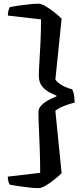

<svg xmlns="http://www.w3.org/2000/svg" viewBox="-20 -820 434 1011"><path d="M184 170.5Q162.5 170.5 134 167.5Q105.5 164.5 78.2 160.2Q51 156 31.5 152.5Q28.5 148 24.8 137.5Q21 127 21 110L191.5 90Q191.5 29 189.5 -30.5Q187.5 -90 185 -141.8Q182.5 -193.5 182.5 -230Q182.5 -250 199.2 -266.5Q216 -283 238.5 -294.8Q261 -306.5 277.5 -312.5V-316.5Q261 -323 239 -334.5Q217 -346 200.8 -366.8Q184.5 -387.5 184.5 -421Q184.5 -448 187.5 -493.8Q190.5 -539.5 193.2 -597.2Q196 -655 196 -718L21.5 -738Q21.5 -755 25 -766.5Q28.5 -778 31.5 -782.5Q51 -786.5 78.2 -790.5Q105.5 -794.5 134 -797.5Q162.5 -800.5 184 -800.5Q197.5 -800.5 219 -788Q240.5 -775.5 263.8 -757.2Q287 -739 304.5 -721.5L271.5 -400Q290 -378 316.8 -365.5Q343.5 -353 359 -350.5Q364.5 -344 368.8 -324.2Q373 -304.5 373 -279.5Q359 -276.5 339.8 -270.2Q320.5 -264 302.2 -255.8Q284 -247.5 271.5 -236.5L304.5 92Q287 109 264 127.2Q241 145.5 219.5 158Q198 170.5 184 170.5Z"/></svg>

Font: Texturina Medium
Style: Regular
Weight: 500
Designer: Guillermo Torres Carreño
Foundry: Omnibus-Type
Version: Version 1.003